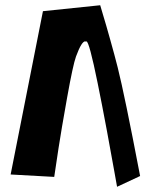

<svg xmlns="http://www.w3.org/2000/svg" viewBox="-20 -715 582 740"><path d="M145.5 -671.9 21 -42.5 189 -33.2Q195.3 -77.1 205.6 -144Q215.8 -210.9 238.5 -337.9Q261.2 -464.8 272.9 -497.1Q294.9 -557.1 309.1 -555.7Q311.5 -554.2 311.5 -554.2Q311.5 -554.2 313 -555.7Q323.7 -555.7 356.4 -394.5Q373.5 -310.5 392.1 -210.7Q410.6 -110.8 420.9 -52.7L431.2 4.9L520 -36.6Q460 -350.6 433.6 -455.1Q421.9 -501.5 405 -561.5Q388.2 -621.6 377 -658.2L366.2 -694.8Z"/></svg>

Font: Some Time Later
Style: Regular
Weight: 400
Version: Version 003.300